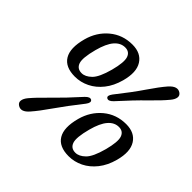

<svg xmlns="http://www.w3.org/2000/svg" viewBox="-174 -913 1128 1128"><g transform="rotate(45 390.0 -349.5)"><path d="M328.5 -714.5Q399.5 -714.5 430.8 -665.2Q462 -616 438 -527.5Q421.5 -467 388.5 -425.5Q355.5 -384 312.2 -362.8Q269 -341.5 222 -341.5Q142 -341.5 111.8 -391.2Q81.5 -441 107 -536Q128.5 -615.5 187.8 -665Q247 -714.5 328.5 -714.5ZM347.5 -525.5Q369 -607 357.5 -639.8Q346 -672.5 310 -672.5Q272.5 -672.5 244.2 -639.8Q216 -607 197.5 -537.5Q174.5 -451 186.2 -417.5Q198 -384 235.5 -384Q265.5 -384 295.2 -413Q325 -442 347.5 -525.5ZM485.5 -401Q462 -376.5 446.5 -387Q432.5 -396.5 452.5 -423.5Q526 -516 571.2 -582.8Q616.5 -649.5 649.5 -687.5Q689.5 -732 722 -710Q738 -699 735.2 -681Q732.5 -663 715 -642.5Q684 -604.5 624.5 -546.8Q565 -489 485.5 -401ZM347 -298.5Q370.5 -323 386 -313Q400.5 -302 380.5 -275.5Q309.5 -185.5 262.5 -117.8Q215.5 -50 182.5 -12.5Q143.5 33.5 110 10Q94.5 -0.5 97 -18.5Q99.5 -36.5 117 -57.5Q148.5 -95 209.5 -154.2Q270.5 -213.5 347 -298.5ZM633 -358Q704 -358 735.2 -308.8Q766.5 -259.5 742.5 -171Q726 -110.5 693 -69Q660 -27.5 616.8 -6.2Q573.5 15 526.5 15Q446.5 15 416.2 -34.8Q386 -84.5 411.5 -179.5Q433 -259 492.2 -308.5Q551.5 -358 633 -358ZM652 -169Q673.5 -250.5 662 -283.2Q650.5 -316 614.5 -316Q577 -316 548.8 -283.2Q520.5 -250.5 502 -181Q479 -94.5 490.8 -61Q502.5 -27.5 540 -27.5Q570 -27.5 599.8 -56.5Q629.5 -85.5 652 -169Z"/></g></svg>

Font: Fraunces 9pt S100
Style: Italic
Weight: 400
Italic angle: -16°
Version: Version 1.000; ttfautohint (v1.8.3)